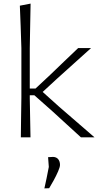

<svg xmlns="http://www.w3.org/2000/svg" viewBox="-20 -761 564 1064"><path d="M95.5 0Q96 -56 96.8 -107.8Q97.5 -159.5 98.5 -220.5V-494Q96.5 -557.5 94.5 -616Q92.5 -674.5 90 -729.5L149.5 -741Q148.5 -679.5 147.2 -619Q146 -558.5 145 -494V-270.5H177L261 -349Q299 -385.5 337 -422Q375 -458.5 413 -494.5H484.5Q437 -451.5 389.2 -408.8Q341.5 -366 294.5 -323.5L216.5 -251.5L306 -171Q355 -128.5 404.8 -85.5Q454.5 -42.5 503.5 0H428.5Q390 -35.5 350.5 -71.2Q311 -107 272 -143L170.5 -233H145V-216.5Q146 -157 147 -106Q148 -55 149 0ZM226 283Q232.5 254.5 238.2 226.5Q244 198.5 250.5 164Q249.5 151 248.5 137.2Q247.5 123.5 246.5 110L274.5 108.5Q293.5 109.5 303 121.8Q312.5 134 312.5 153Q312.5 164.5 302 188.8Q291.5 213 277.2 239Q263 265 252.5 282Z"/></svg>

Font: Commissioner Loud ExtraLight
Style: Regular
Weight: 200
Designer: Kostas Bartsokas
Foundry: Kostas Bartsokas
Version: Version 1.000; ttfautohint (v1.8.3)